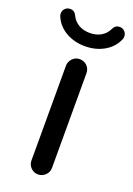

<svg xmlns="http://www.w3.org/2000/svg" viewBox="-155 -740 552 798"><g transform="rotate(20 121.5 -341.0)"><path d="M-15.6 -641.6Q-18.6 -647.5 -18.6 -655.3Q-18.6 -668 -9.8 -677.2Q-1 -686.5 12.7 -686.5Q32.2 -686.5 41 -667Q51.8 -644.5 72.8 -632.3Q93.8 -620.1 122.1 -620.1Q150.4 -620.1 171.4 -632.3Q192.4 -644.5 203.1 -667Q211.9 -686.5 231.4 -686.5Q245.1 -686.5 253.9 -677.2Q262.7 -668 262.7 -655.3Q262.7 -647.5 259.8 -641.6Q243.2 -603.5 206.1 -582.5Q168.9 -561.5 122.1 -561.5Q75.2 -561.5 38.1 -582.5Q1 -603.5 -15.6 -641.6ZM76.2 -39.1V-458Q76.2 -476.6 89.4 -490.2Q102.5 -503.9 121.1 -503.9Q140.6 -503.9 153.8 -490.7Q167 -477.5 167 -458V-39.1Q167 -20.5 153.3 -7.3Q139.6 5.9 121.1 5.9Q102.5 5.9 89.4 -7.3Q76.2 -20.5 76.2 -39.1Z"/></g></svg>

Font: FakePearl
Style: Regular
Weight: 400
Version: Version 1.2